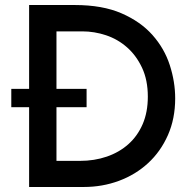

<svg xmlns="http://www.w3.org/2000/svg" viewBox="-20 -745 758 765"><path d="M298 -104Q356 -104 405.5 -121Q455 -138 491.5 -170.5Q528 -203 548.5 -250.5Q569 -298 569 -360Q569 -426 546 -475Q523 -524 486 -556.5Q449 -589 402.5 -604.5Q356 -620 308 -620H205V-391H325V-318H205V-104ZM25 -391H96V-725H278Q388 -725 464 -692Q540 -659 587.5 -605.5Q635 -552 656.5 -485.5Q678 -419 678 -353Q678 -272 649 -206.5Q620 -141 570 -95Q520 -49 454 -24.5Q388 0 314 0H96V-318H25Z"/></svg>

Font: JosefinSans
Style: SemiBold
Weight: 600
Designer: Santiago Orozco
Foundry: Typemade
Version: Version 1.0 ; ttfautohint (v1.3)